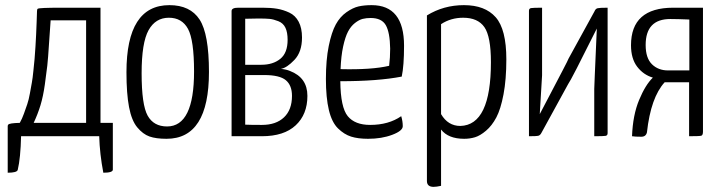

<svg xmlns="http://www.w3.org/2000/svg" viewBox="-20 -530 2811 747"><path d="M10 142Q46 142 49 131Q60 85 62 0H366Q368 69 382 142Q419 142 419 130V-52H371V-500H217Q133 -500 127 -496Q124 -494 124 -487Q124 -479 122.5 -442.5Q121 -406 120.5 -394.5Q120 -383 118 -349Q116 -315 114.5 -300.5Q113 -286 110 -255.5Q107 -225 104 -209Q101 -193 96.5 -167.5Q92 -142 86 -124.5Q80 -107 73 -87.5Q66 -68 57 -52Q16 -51 12 -45Q10 -43 10 -39ZM315 -52H111Q127 -86 137.5 -120.5Q148 -155 154.5 -201.5Q161 -248 164 -274.5Q167 -301 171 -364.5Q175 -428 177 -451H315Z M472 -249Q472 -510 639 -510Q720 -510 756.5 -454Q793 -398 793 -250Q793 10 628 10Q587 10 561.5 1Q536 -8 514 -34.5Q492 -61 482 -113.5Q472 -166 472 -249ZM531 -245Q531 -122 554.5 -80Q578 -38 630 -38Q735 -38 735 -252Q735 -374 711.5 -417.5Q688 -461 637 -461Q585 -461 558 -412.5Q531 -364 531 -245Z M881 -487Q881 -500 907 -500H1002Q1034 -500 1058 -496Q1082 -492 1105.5 -481Q1129 -470 1142 -445.5Q1155 -421 1155 -384Q1155 -328 1125.5 -297Q1096 -266 1073 -262Q1094 -260 1108 -254Q1176 -228 1176 -157Q1176 -85 1130.5 -42.5Q1085 0 999 0H881ZM934 -278H997Q1042 -278 1070.5 -301Q1099 -324 1099 -375Q1099 -404 1090.5 -422Q1082 -440 1063 -447.5Q1044 -455 1029 -456.5Q1014 -458 986 -458L934 -457ZM934 -45Q954 -44 999 -44Q1054 -44 1085 -73.5Q1116 -103 1116 -157Q1116 -198 1092 -218Q1068 -238 1008 -238H934Z M1420 -44Q1492 -44 1541 -78Q1547 -58 1547 -39Q1547 -21 1506 -5.5Q1465 10 1412 10Q1373 10 1346 1.5Q1319 -7 1295 -30.5Q1271 -54 1259.5 -102Q1248 -150 1248 -223Q1248 -297 1259 -351Q1270 -405 1286.5 -435Q1303 -465 1328 -482.5Q1353 -500 1375 -505Q1397 -510 1426 -510Q1552 -510 1552 -352Q1552 -274 1543 -232Q1450 -214 1304 -214Q1305 -112 1333 -78Q1361 -44 1420 -44ZM1422 -460Q1405 -460 1391 -456.5Q1377 -453 1361 -440.5Q1345 -428 1334 -407Q1323 -386 1315 -349Q1307 -312 1305 -261Q1426 -258 1494 -274Q1498 -306 1498 -341Q1497 -404 1481 -432Q1465 -460 1422 -460Z M1641 -470Q1706 -510 1785 -510Q1867 -510 1908.5 -463Q1950 -416 1950 -299Q1950 -221 1939 -163Q1928 -105 1911 -73Q1894 -41 1871 -21.5Q1848 -2 1828 4Q1808 10 1786 10Q1724 10 1696 -26V193Q1678 197 1667 197Q1641 197 1641 174ZM1696 -86Q1723 -40 1771 -40Q1890 -43 1890 -288Q1890 -388 1864.5 -424.5Q1839 -461 1782 -461Q1734 -461 1696 -436Z M2293 -486Q2297 -496 2305 -498Q2313 -500 2344 -500V-12Q2344 -3 2336.5 -1.5Q2329 0 2292 0V-184Q2292 -189 2294 -235Q2296 -281 2298.5 -338.5Q2301 -396 2302 -419Q2202 -218 2190 -202L2087 -14Q2082 -4 2075 -2Q2068 0 2038 0V-488Q2038 -497 2046 -498.5Q2054 -500 2089 -500V-237Q2089 -230 2080 -86Q2089 -103 2117.5 -157.5Q2146 -212 2168.5 -255Q2191 -298 2192 -302Z M2497 -15Q2493 2 2475 2Q2451 2 2439 0Q2442 -82 2466.5 -141Q2491 -200 2520 -228Q2483 -239 2459 -270.5Q2435 -302 2435 -354Q2435 -500 2599 -500H2715V-18Q2715 -4 2708.5 -2Q2702 0 2661 0V-210H2566Q2512 -151 2497 -15ZM2492 -355Q2492 -304 2516.5 -280Q2541 -256 2579 -256H2662V-454Q2661 -454 2649.5 -454.5Q2638 -455 2620.5 -455.5Q2603 -456 2588 -456Q2492 -456 2492 -355Z"/></svg>

Font: Yanone Kaffeesatz Light
Style: Regular
Weight: 300
Designer: Yanone (Cyrillic: Daniel Pouzeot)
Foundry: Yanone
Version: Version 1.003;PS 001.003;hotconv 1.0.88;makeotf.lib2.5.64775